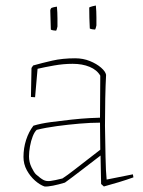

<svg xmlns="http://www.w3.org/2000/svg" viewBox="-20 -669 519 695"><path d="M215 -8Q192 -1 172 3Q152 7 141 6Q124 0 106.5 -15.5Q89 -31 77 -53Q65 -75 65 -101Q65 -133 74.5 -162.5Q84 -192 101 -214Q127 -222 164 -227Q201 -232 238.5 -236Q276 -240 304.5 -241.5Q333 -243 342 -243L343 -395Q331 -416 304.5 -427Q278 -438 243 -438Q210 -438 176 -432Q142 -426 116 -420L107 -317L92 -318L94 -423L100 -432Q132 -441 169 -449.5Q206 -458 252 -458Q281 -458 305.5 -448Q330 -438 346 -424Q362 -410 364 -398Q362 -361 361 -312.5Q360 -264 360 -214Q361 -155 362 -101.5Q363 -48 366 -19L461 -38L463 -27Q438 -18 410 -9.5Q382 -1 356 6L346 -3L344 -104V-106Q310 -80 273 -51.5Q236 -23 215 -8ZM110 -38Q127 -23 137.5 -17.5Q148 -12 163 -14Q178 -16 206 -23Q223 -34 248 -53.5Q273 -73 299 -93Q325 -113 343 -127L342 -225Q309 -225 268 -221.5Q227 -218 186 -212.5Q145 -207 113 -199Q105 -192 98.5 -175.5Q92 -159 88.5 -139Q85 -119 85 -103Q85 -82 94 -63.5Q103 -45 110 -38ZM305 -566Q304 -586 303.5 -604Q303 -622 303 -642Q306 -644 315.5 -646.5Q325 -649 327 -649Q329 -628 329 -606Q329 -584 329 -577Q329 -576 327 -569Q325 -562 324 -562Q322 -562 314.5 -563Q307 -564 305 -566ZM164 -562 162 -631Q162 -635 165 -639Q166 -641 175 -643Q184 -645 186 -645Q188 -624 188 -602Q188 -580 188 -573Q188 -572 186 -565Q184 -558 183 -558Q181 -558 173.5 -559Q166 -560 164 -562Z"/></svg>

Font: Labrada Thin
Style: Regular
Weight: 100
Designer: Mercedes Jáuregui
Foundry: Omnibus-Type Team
Version: Version 1.000; ttfautohint (v1.8.4.7-5d5b)